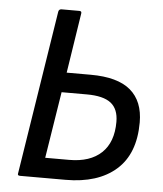

<svg xmlns="http://www.w3.org/2000/svg" viewBox="-49 -699 628 742"><g transform="rotate(5 265.0 -327.5)"><path d="M56 0Q45 0 48 -10L148 -645Q150 -655 160 -655H229Q239 -655 237 -645L201 -413H294Q399 -413 449 -370.5Q499 -328 499 -246Q499 -124 428.5 -62Q358 0 233 0ZM147 -78H240Q321 -78 365 -119.5Q409 -161 409 -240Q409 -290 379.5 -313Q350 -336 286 -336H188Z"/></g></svg>

Font: Sofia Sans Semi Condensed Medium
Style: Italic
Weight: 500
Italic angle: -9°
Version: Version 4.100